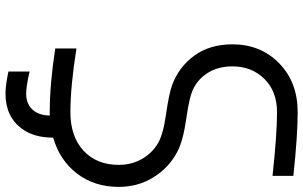

<svg xmlns="http://www.w3.org/2000/svg" viewBox="-230 -738 1145 726"><g transform="rotate(90 343.0 -374.5)"><path d="M403.6 10.4Q296.9 10.4 162.8 -10.4V-90.5Q307.3 -67.7 403.6 -67.7Q495.4 -67.7 549.2 -117.2Q602.9 -166.7 602.9 -250.7Q602.9 -298.2 581.1 -337.2Q559.2 -376.3 520.8 -399.1Q487 -418.6 411.5 -429.4Q335.9 -440.1 302.7 -451.8Q231.8 -477.9 189.5 -536.8Q147.1 -595.7 147.1 -680.3Q147.1 -787.1 218.8 -857.1Q290.4 -927.1 403.6 -927.1Q491.5 -927.1 644.5 -910.8V-832Q486.3 -849 403.6 -849Q324.9 -849 277.7 -801.1Q230.5 -753.3 230.5 -680.3Q230.5 -628.9 252.9 -590.8Q275.4 -552.7 313.8 -533.2Q343.8 -517.6 427.7 -505.9Q511.7 -494.1 553.4 -472Q613.9 -440.1 650.1 -381.5Q686.2 -322.9 686.2 -250.7Q686.2 -158.9 636.1 -93.1Q585.9 -27.3 500 -2.6Q500 70.3 466.1 115.9Q420.6 177.7 333.3 177.7Q302.1 177.7 250 166.7V86.6Q306.6 99.6 333.3 99.6Q376.3 99.6 398.4 70.3Q415.4 48.2 416.7 10.4Z"/></g></svg>

Font: Monoid
Style: Regular
Weight: 400
Width: 4
Monospace: yes
Designer: Andreas Larsen (@larsenwork)
Version: Version 0.61